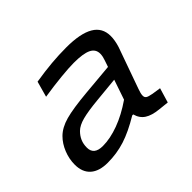

<svg xmlns="http://www.w3.org/2000/svg" viewBox="-108 -648 829 829"><g transform="rotate(-45 307.0 -233.5)"><path d="M525 -314 458 -126Q454 -115 452 -107Q450 -99 450 -92Q450 -82 457 -77Q464 -72 486 -68L526 -62L506 5L459 0Q418 -4 395 -19Q372 -34 364 -64H358Q295 -26 244.5 -10Q194 6 139 6Q87 6 59.5 -18.5Q32 -43 32 -89Q32 -124 45.5 -157.5Q59 -191 82 -214Q108 -240 153 -252.5Q198 -265 287 -273L432 -286Q445 -323 447 -332.5Q449 -342 449 -350Q449 -378 423 -390.5Q397 -403 340 -403Q310 -403 260 -398Q210 -393 152 -384L172 -456Q228 -465 273.5 -469Q319 -473 364 -473Q450 -473 492.5 -448Q535 -423 535 -372Q535 -359 532.5 -344.5Q530 -330 525 -314ZM121 -104Q121 -82 134.5 -71Q148 -60 175 -60Q220 -60 273 -79.5Q326 -99 381 -137L412 -228L299 -217Q236 -211 202 -202Q168 -193 151 -176Q136 -161 128.5 -143.5Q121 -126 121 -104Z"/></g></svg>

Font: Intel One Mono
Style: Italic
Weight: 400
Italic angle: -16°
Monospace: yes
Designer: Fred Shallcrass
Foundry: Frere-Jones Type LLC
Version: Version 1.400;hotconv 1.1.0;makeotfexe 2.6.0;FJTRelease1.4